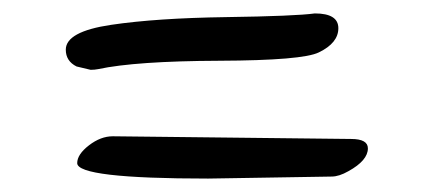

<svg xmlns="http://www.w3.org/2000/svg" viewBox="-20 -442 642 286"><path d="M126 -339Q121 -338 115 -338L94 -343Q78 -351 78 -368Q78 -395 145.5 -405Q213 -415 316.5 -416.5Q420 -418 449 -422Q484 -422 484 -400Q484 -378 455 -364Q431 -352 306.5 -351.5Q182 -351 126 -339ZM148 -239 503 -235Q528 -235 528 -221Q528 -203 499 -187Q485 -179 474 -179L290 -176Q95 -176 95 -199Q95 -212 112.5 -225.5Q130 -239 148 -239Z"/></svg>

Font: Handlee
Style: Regular
Weight: 400
Designer: Joe Prince
Foundry: Joe Prince
Version: Version 1.001